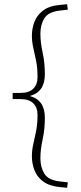

<svg xmlns="http://www.w3.org/2000/svg" viewBox="-20 -762 382 903"><path d="M39.5 -296V-325H76.5Q116.5 -325 136.5 -344.8Q156.5 -364.5 156.5 -399.5Q156.5 -442 150 -474.8Q143.5 -507.5 136.8 -536.2Q130 -565 130 -595Q130 -627 141.5 -658.2Q153 -689.5 182 -712Q211 -734.5 262.5 -739L295.5 -742L299 -716.5L263 -712.5Q207.5 -706.5 188.8 -676.2Q170 -646 170 -603Q170 -563 180.5 -514.8Q191 -466.5 191 -413Q191 -329 120 -310.5Q191 -292 191 -208Q191 -154.5 180.5 -106.2Q170 -58 170 -18Q170 24.5 188.8 55Q207.5 85.5 263 91.5L299 95.5L295.5 121L262.5 118Q211 113 182 90.8Q153 68.5 141.5 37.2Q130 6 130 -26Q130 -56.5 136.8 -85.2Q143.5 -114 150 -146.8Q156.5 -179.5 156.5 -221.5Q156.5 -256.5 136.5 -276.2Q116.5 -296 76.5 -296Z"/></svg>

Font: Newsreader 6pt ExtraLight
Style: Regular
Weight: 275
Designer: Hugues Gentile
Foundry: Production Type
Version: Version 1.003; ttfautohint (v1.8.3)